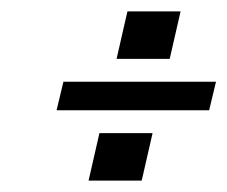

<svg xmlns="http://www.w3.org/2000/svg" viewBox="-20 -363 398 336"><path d="M154 -130 135 -47H228L247 -130ZM203 -343 184 -260H277L296 -343ZM91 -220 79 -170H346L358 -220Z"/></svg>

Font: Pfennig
Style: BoldItalic
Weight: 700
Italic angle: -13°
Version: Version 20100423